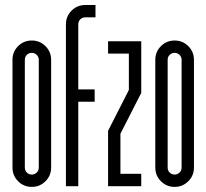

<svg xmlns="http://www.w3.org/2000/svg" viewBox="-20 -734 814 757"><path d="M132.9 -498.1Q132.9 -509.8 124.7 -517.7Q116.6 -525.6 105.4 -525.6Q93.7 -525.6 85.8 -517.7Q77.9 -509.8 77.9 -498.1V-73.3Q77.9 -61.6 85.8 -53.7Q93.7 -45.8 105.4 -45.8Q116.6 -45.8 124.7 -53.7Q132.9 -61.6 132.9 -73.3ZM29.2 -498.1Q29.2 -529.8 51.4 -552.1Q73.7 -574.3 105.4 -574.3Q137 -574.3 159.3 -552.1Q181.6 -529.8 181.6 -498.1V-73.3Q181.6 -41.6 159.3 -19.4Q137 2.9 105.4 2.9Q73.7 2.9 51.4 -19.4Q29.2 -41.6 29.2 -73.3Z M288.6 -381.5H353.2V-332.8H288.6V0H239.9Q239.9 0 239.9 -638.1Q239.9 -669.7 262.2 -692Q284.5 -714.3 316.1 -714.3H356.5V-665.6Q356.5 -665.6 316.1 -665.6Q304.5 -665.6 296.5 -657.6Q288.6 -649.7 288.6 -638.1Z M488.1 -522.7H406.1V-571.4H536.9V-367.8L454.8 -206.6V-48.7H536.9V0H406.1V-218.2L488.1 -379.4Z M696 -498.1Q696 -509.8 687.8 -517.7Q679.7 -525.6 668.5 -525.6Q656.8 -525.6 648.9 -517.7Q641 -509.8 641 -498.1V-73.3Q641 -61.6 648.9 -53.7Q656.8 -45.8 668.5 -45.8Q679.7 -45.8 687.8 -53.7Q696 -61.6 696 -73.3ZM592.3 -498.1Q592.3 -529.8 614.5 -552.1Q636.8 -574.3 668.5 -574.3Q700.1 -574.3 722.4 -552.1Q744.7 -529.8 744.7 -498.1V-73.3Q744.7 -41.6 722.4 -19.4Q700.1 2.9 668.5 2.9Q636.8 2.9 614.5 -19.4Q592.3 -41.6 592.3 -73.3Z"/></svg>

Font: Marapfhont
Style: Book
Weight: 400
Version: Version 0.15